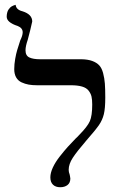

<svg xmlns="http://www.w3.org/2000/svg" viewBox="-20 -766 516 797"><path d="M85.9 -557.1Q85.9 -535.2 101.6 -527.6Q117.2 -520 147 -520H308.1H318.8Q345.2 -519.5 363 -512.9Q380.9 -506.3 391.6 -495.1Q402.3 -483.9 408 -462.6Q413.6 -441.4 415.3 -419.2Q417 -397 417 -360.8Q417 -315.9 411.1 -292Q405.3 -268.1 391.1 -247.3Q377 -226.6 337.9 -182.1Q299.3 -137.2 282.2 -111.1Q265.1 -85 265.1 -61Q265.1 -51.8 269 -42Q269 -41.5 270.5 -34.9Q272 -28.3 272 -24.9Q272 -7.3 260.3 2Q248.5 11.2 230 11.2Q210.9 11.2 200 0.7Q189 -9.8 189 -29.8Q189 -47.9 199.2 -70.3Q209.5 -92.8 228.3 -116.7Q247.1 -140.6 261 -156Q274.9 -171.4 293.9 -190.9Q302.2 -198.2 308.1 -205.1Q343.3 -240.7 353 -263.2Q362.8 -285.6 362.8 -332Q362.8 -352.1 359.9 -365Q356.9 -377.9 347.9 -389.6Q338.9 -401.4 320.6 -406.7Q302.2 -412.1 273.9 -412.1H133.8Q114.3 -412.1 99.1 -414.8Q84 -417.5 69.6 -424.1Q55.2 -430.7 47.1 -444.6Q39.1 -458.5 39.1 -479Q39.1 -499 43 -521.2Q46.9 -543.5 51.3 -557.9Q55.7 -572.3 64 -598.1Q74.2 -618.7 74.2 -631.8Q74.2 -649.9 53.2 -658.2Q7.8 -672.9 7.8 -696.8Q7.8 -705.6 9.8 -713.1Q11.7 -720.7 14.9 -725.6Q18.1 -730.5 21.7 -734.1Q25.4 -737.8 29.5 -740Q33.7 -742.2 36.6 -743.4Q39.6 -744.6 42 -745.1L44.9 -746.1Q46.9 -725.6 73.2 -719.2Q113.8 -706.5 113.8 -676.8Q113.8 -674.3 105.5 -640.9Q97.2 -607.4 95.2 -601.1Q85.9 -574.2 85.9 -557.1Z"/></svg>

Font: Common Serif News
Style: Regular
Weight: 450
Designer: Philipp H. Poll, Khaled Hosny
Foundry: Stefan Peev, Context Ltd.
Version: Version 1.026